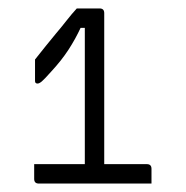

<svg xmlns="http://www.w3.org/2000/svg" viewBox="-20 -807 440 455"><path d="M61 -418H181V-741H171Q159 -715 142.5 -689.5Q126 -664 101 -637Q85 -619 79 -614Q73 -609 69 -609Q63 -609 63 -615V-666Q74 -680 88.5 -698Q103 -716 113 -728Q125 -742 137.5 -758Q150 -774 162 -787H216Q227 -787 227 -776V-418H328Q339 -418 339 -407V-372H72Q61 -372 61 -383Z"/></svg>

Font: Recursive Sn Lnr St Lt
Style: Regular
Weight: 300
Version: Version 1.079;hotconv 1.0.112;makeotfexe 2.5.65598; ttfautoh